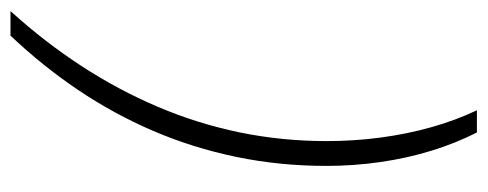

<svg xmlns="http://www.w3.org/2000/svg" viewBox="-296 -458 912 359"><g transform="rotate(-90 159.5 -278.0)"><path d="M91.8 158.2Q72.3 120.1 58.1 74.5Q43.9 28.8 36.6 -21.5Q29.3 -71.8 29.3 -123Q29.3 -210.4 46.1 -291.7Q63 -373 94.7 -447Q126.5 -521 171.6 -587.9Q216.8 -654.8 272.9 -713.9H318.8Q261.2 -650.4 216.3 -581.5Q171.4 -512.7 139.9 -438.7Q108.4 -364.7 92 -285.6Q75.7 -206.5 75.7 -122.6Q75.7 -71.3 82.3 -21.7Q88.9 27.8 101.8 73.5Q114.7 119.1 133.3 158.2Z"/></g></svg>

Font: Open Sans SemiCondensed Light
Style: Italic
Weight: 300
Width: 4
Italic angle: -12°
Designer: Monotype Design Team
Foundry: Monotype Imaging Inc.
Version: Version 3.000